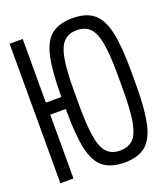

<svg xmlns="http://www.w3.org/2000/svg" viewBox="-149 -917 898 1035"><g transform="rotate(-20 300.0 -400.0)"><path d="M387 14Q311 14 267 -20.5Q223 -55 205 -136.5Q187 -218 187 -360V-440Q187 -582 205 -663.5Q223 -745 267 -779.5Q311 -814 387 -814Q464 -814 507.5 -779.5Q551 -745 569.5 -663.5Q588 -582 588 -440V-360Q588 -218 569.5 -136.5Q551 -55 507.5 -20.5Q464 14 387 14ZM23 0V-800H98V0ZM57 -366V-435H230V-366ZM387 -55Q435 -55 462.5 -83Q490 -111 501.5 -178Q513 -245 513 -360V-440Q513 -556 501.5 -622.5Q490 -689 462.5 -717Q435 -745 387 -745Q340 -745 312.5 -717Q285 -689 273.5 -622.5Q262 -556 262 -440V-360Q262 -245 273.5 -178Q285 -111 312.5 -83Q340 -55 387 -55Z"/></g></svg>

Font: Victor Mono
Style: Regular
Weight: 400
Monospace: yes
Designer: Rune Bjørnerås
Version: Version 1.561;gftools[0.9.30]